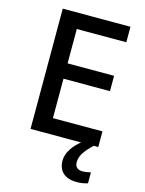

<svg xmlns="http://www.w3.org/2000/svg" viewBox="-137 -846 830 1101"><g transform="rotate(15 278.5 -295.0)"><path d="M400 64C400 25 425 -8 470 -51H497V-144H203V-378H479V-469H203V-673H497V-765H95V-51H395C356 -20 319 27 319 76C319 137 356 175 428 175C456 175 474 171 494 165V100C482 103 465 107 444 107C417 107 400 93 400 64Z"/></g></svg>

Font: Noto Sans Tamil UI Medium
Style: Regular
Weight: 500
Designer: Jelle Bosma - Monotype Design Team
Foundry: Monotype Imaging Inc.
Version: Version 2.004